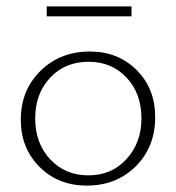

<svg xmlns="http://www.w3.org/2000/svg" viewBox="-20 -576 551 600"><path d="M126 -525V-556H391V-525ZM251 4Q162 4 103.5 -54.5Q45 -113 45 -202Q45 -294 106.5 -354.5Q168 -415 261 -415Q349 -415 407 -357Q465 -299 465 -210Q465 -117 404.5 -56.5Q344 4 251 4ZM256 -28Q329 -28 375.5 -79Q422 -130 422 -206Q422 -284 375.5 -333.5Q329 -383 257 -383Q183 -383 136.5 -333Q90 -283 90 -206Q90 -128 137 -78Q184 -28 256 -28Z"/></svg>

Font: EauTestInfant Light
Style: Regular
Weight: 300
Designer: Christian Thalmann (Catharsis Fonts)
Version: Version 0.001;PS 000.001;hotconv 1.0.88;makeotf.lib2.5.64775